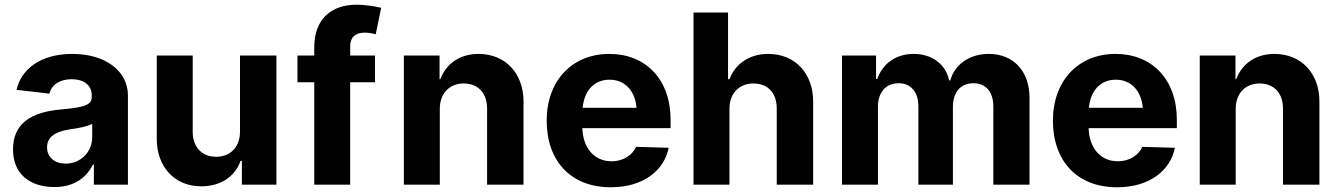

<svg xmlns="http://www.w3.org/2000/svg" viewBox="-20 -781 5660 812"><path d="M210 10C284 10 341 -21 373 -85H377V0H521V-378C521 -479 428 -553 286 -553C150 -553 69 -487 50 -401L189 -385C199 -425 236 -446 283 -446C335 -446 368 -420 368 -378V-369C368 -334 325 -326 237 -318C112 -307 35 -259 35 -149C35 -43 109 10 210 10ZM179 -158C179 -197 206 -223 275 -234C314 -239 348 -246 370 -257V-202C370 -134 317 -89 258 -89C212 -89 179 -115 179 -158Z M995 -224C995 -160 955 -118 894 -118C833 -118 795 -160 795 -223V-546H643V-193C643 -76 718 7 831 7C911 7 974 -33 997 -100H1003V0H1149V-546H995Z M1309 -581V-546H1238V-433H1309V0H1461V-433H1566V-546H1461V-585C1461 -621 1480 -643 1522 -643C1537 -643 1555 -640 1569 -636L1592 -748C1572 -753 1529 -761 1487 -761C1381 -761 1309 -700 1309 -581Z M1840 -321C1840 -386 1881 -428 1941 -428C2003 -428 2040 -386 2040 -322V0H2194V-352C2194 -470 2118 -553 2004 -553C1925 -553 1867 -512 1842 -446H1839V-546H1688V0H1840Z M2563 11C2702 11 2789 -61 2808 -156L2670 -160C2656 -128 2620 -99 2566 -99C2491 -99 2445 -158 2443 -239H2816V-275C2816 -445 2711 -553 2557 -553C2398 -553 2292 -438 2292 -271C2292 -99 2395 11 2563 11ZM2444 -325C2451 -398 2493 -444 2558 -444C2623 -444 2666 -397 2672 -325Z M3065 -321C3065 -386 3106 -428 3166 -428C3228 -428 3265 -387 3265 -322V0H3419V-352C3419 -470 3343 -553 3229 -553C3150 -553 3090 -512 3065 -446H3059V-728H2913V0H3065Z M3541 0H3693V-330C3693 -390 3726 -429 3780 -429C3834 -429 3864 -390 3864 -331V0H4010V-330C4010 -390 4042 -429 4097 -429C4151 -429 4181 -391 4181 -330V0H4334V-367C4334 -479 4267 -553 4162 -553C4080 -553 4017 -508 3999 -441H3994C3980 -508 3923 -553 3844 -553C3769 -553 3713 -512 3690 -447H3685V-546H3541Z M4704 11C4843 11 4930 -61 4949 -156L4811 -160C4797 -128 4761 -99 4707 -99C4632 -99 4586 -158 4584 -239H4957V-275C4957 -445 4852 -553 4698 -553C4539 -553 4433 -438 4433 -271C4433 -99 4536 11 4704 11ZM4585 -325C4592 -398 4634 -444 4699 -444C4764 -444 4807 -397 4813 -325Z M5206 -321C5206 -386 5247 -428 5307 -428C5369 -428 5406 -386 5406 -322V0H5560V-352C5560 -470 5484 -553 5370 -553C5291 -553 5233 -512 5208 -446H5205V-546H5054V0H5206Z"/></svg>

Font: Wafeq
Style: Bold
Weight: 700
Designer: Rasmus Andersson & Azza Alameddine
Foundry: Google & TypeTogether
Version: Version 3.000;FEAKit 1.0